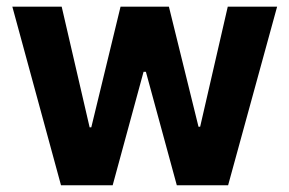

<svg xmlns="http://www.w3.org/2000/svg" viewBox="-20 -550 859 570"><path d="M16.6 -530.3H163.1L246.1 -171.9H251L337.9 -530.3H481.4L569.3 -173.8H574.2L656.2 -530.3H802.7L657.2 0H504.9L413.1 -336.9H406.2L314.5 0H161.1Z"/></svg>

Font: Pretendard JP
Style: Bold
Weight: 700
Designer: Base glyphs from Inter by Rasmus Andersson; Hangeul glyphs from Noto Sans CJK(Source Han Sans) by Jang Soo-young and Kan
Foundry: Kil Hyung-jin
Version: Version 1.309